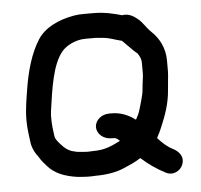

<svg xmlns="http://www.w3.org/2000/svg" viewBox="-50 -711 818 780"><g transform="rotate(-5 359.0 -320.5)"><path d="M421.1 -132.5C386.6 -115.4 358.2 -101 311.7 -101C302.6 -101 296.4 -100 286.2 -100C281.3 -100 276.3 -100.3 271.2 -100.8L248.1 -102.8C243.9 -103.2 240.7 -103.9 237.3 -104.9L222.1 -108.7C206.3 -114.5 195.6 -122.3 180 -139.4C167.3 -153.4 159.2 -163.9 157.7 -174C154.1 -198.1 151 -222.6 151 -249C151 -258 151.1 -266.7 152.8 -278.8C165.6 -367.5 178 -465 221 -516.3C236.5 -534.8 273.9 -558 317.5 -558H360.1C360.6 -558 364.9 -557.6 367.8 -557.2L391.7 -555.1C414.9 -553.1 435.7 -543.8 464.8 -536.8C478.9 -522.2 497.8 -503.8 509.5 -492L523.8 -479.6C532 -467.1 537.6 -455.9 537.6 -441V-397C537.6 -384.3 534.8 -371 533.1 -356.3L530.7 -332.2C529.5 -319.2 526.2 -304.8 522.9 -293.1L510.8 -251.1C506.9 -237.7 501 -225.7 493.5 -212.5C466.3 -232.7 435.9 -247 395.8 -247H387.8C355.9 -247 329 -224.9 329 -196.5C329 -168.1 355.9 -146 387.8 -146H395.8C408.9 -146 414.4 -138.4 421.1 -132.5ZM311.7 0C354.9 0 395 -6.7 427.2 -20.6C446 -28.8 475.3 -40.8 497.4 -55.8C525.9 -29.7 560.1 -5.5 595.8 12.4C626.4 27.7 655.1 8.5 664 -12.8C680.6 -52.1 646.4 -74.3 632.5 -81.3C608.6 -93.2 590.4 -110.9 572.3 -130.8C580 -144.6 587.2 -159.5 594.1 -176.4C611.8 -219.3 629.6 -264.1 633.9 -324L637.8 -367C638.6 -375.2 640 -386.5 640 -396V-441C640 -494.2 616.6 -534.4 586.9 -562.6C564.5 -583.8 557.7 -603.3 534.3 -621.2C524.5 -628.7 502.9 -645.9 474.2 -640.3C444.4 -648.8 405.2 -659 360.1 -659H317.5C304.4 -659 291.8 -658.2 277.2 -655.5C214.5 -644.1 159 -617.6 130 -572.5C94.9 -518.2 74.4 -443.1 63.3 -370.7C57.4 -332.9 50 -293.6 50 -249C50 -215.7 55.1 -184.5 58.1 -160.6C60.5 -138.3 69.3 -122.3 77.1 -109.3L86.8 -95.6C95.8 -80.2 105 -69.9 116.1 -57.6C143.1 -25.8 183.3 -9.6 234.2 -2.2L258.5 -0.1C269.9 0.9 279.6 1 289.8 1H291.4C297.7 0.4 304.4 0 311.7 0Z"/></g></svg>

Font: NumbBunny
Style: Bk
Weight: 400
Designer: Robert Jablonski
Foundry: Cannot Into Space Fonts
Version: Version 1.0